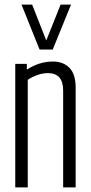

<svg xmlns="http://www.w3.org/2000/svg" viewBox="-20 -810 392 830"><path d="M46 0V-534H96V-509Q122 -526 150.5 -535Q179 -544 209 -544Q253 -544 280 -517Q307 -490 307 -431V0H253V-419Q253 -494 187 -494Q166 -494 142.5 -486Q119 -478 100 -465V0ZM287 -790 208 -596H151L73 -790H119L180 -635L242 -790Z"/></svg>

Font: Georama Condensed Light
Style: Regular
Weight: 300
Width: 3
Designer: Jean-Baptiste Levee
Foundry: Production Type
Version: Version 1.000